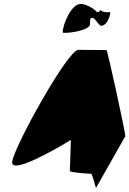

<svg xmlns="http://www.w3.org/2000/svg" viewBox="-20 -952 646 959"><path d="M41 -145C29 -65 334 -253 334 -253L329 -98C329 -90 428 -84 435 -84C442 -84 459 -6 460 -14L606 -272C608 -282 517 -702 512 -702C512 -702 423 -703 371 -703C319 -703 53 -225 41 -145ZM293 -790C294 -782 430 -796 430 -832C429 -840 430 -865 436 -862C454 -870 470 -826 483 -824C518 -818 538 -896 528 -892C518 -888 485 -894 484 -900C483 -908 477 -887 464 -892C445 -914 401 -935 380 -932C333 -928 293 -826 293 -790Z"/></svg>

Font: Ampere
Style: SuCndIta
Weight: 400
Version: Version 1